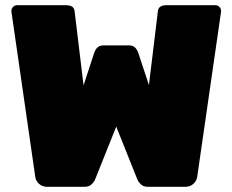

<svg xmlns="http://www.w3.org/2000/svg" viewBox="-20 -720 896 740"><path d="M551 0H694Q713 0 725.5 -11.5Q738 -23 740 -38L832 -675V-678Q832 -687 825.5 -693.5Q819 -700 810 -700H624Q606 -700 597.5 -694Q589 -688 588 -673L554 -392L513 -516Q503 -545 479 -545H377Q353 -545 343 -516L302 -391L268 -673Q267 -688 258.5 -694Q250 -700 232 -700H46Q37 -700 30.5 -693.5Q24 -687 24 -678V-675L116 -38Q118 -23 130.5 -11.5Q143 0 162 0H305Q323 0 332.5 -9Q342 -18 346 -27L428 -232L510 -27Q514 -18 523.5 -9Q533 0 551 0Z"/></svg>

Font: Rubik
Style: Regular
Weight: 900
Designer: Hubert & Fischer
Foundry: Hubert & Fischer
Version: Version 1.100